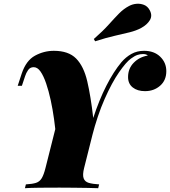

<svg xmlns="http://www.w3.org/2000/svg" viewBox="-20 -989 894 1009"><path d="M422 -106Q413 -70 419.5 -52Q426 -34 446.5 -28Q467 -22 501 -20L496 0Q475 -1 440.5 -1.5Q406 -2 366.5 -2.5Q327 -3 292 -3Q238 -3 189 -2.5Q140 -2 111 0L116 -20Q150 -22 169 -28Q188 -34 199 -52Q210 -70 219 -106L288 -380L373 -317L466 -336L500 -416ZM732 -705Q716 -705 701.5 -700Q687 -695 668 -681Q643 -663 605.5 -609Q568 -555 530 -469Q492 -383 463 -270L275 -265Q271 -312 264 -363Q257 -414 246.5 -462.5Q236 -511 222.5 -550.5Q209 -590 193 -613Q177 -636 157 -636Q138 -636 127.5 -620.5Q117 -605 112 -589L95 -538Q95 -538 84 -538Q73 -538 73 -538L94 -602Q117 -671 164 -696.5Q211 -722 263 -722Q340 -722 380 -681.5Q420 -641 438.5 -562Q457 -483 470 -369Q501 -464 539 -538.5Q577 -613 618 -662Q641 -689 670.5 -705.5Q700 -722 737 -722Q790 -722 822 -691Q854 -660 854 -615Q854 -567 821.5 -538.5Q789 -510 742 -510Q702 -510 677.5 -529.5Q653 -549 653 -584Q653 -629 683 -659.5Q713 -690 757 -697Q753 -701 746.5 -703Q740 -705 732 -705ZM473 -784Q521 -826 551 -859.5Q581 -893 605.5 -918Q630 -943 659 -958Q676 -967 696.5 -969Q717 -971 736.5 -963.5Q756 -956 767 -935Q782 -907 767.5 -883Q753 -859 722 -842Q696 -828 662 -819.5Q628 -811 583.5 -801Q539 -791 480 -772Z"/></svg>

Font: Playfair Display Black
Style: Italic
Weight: 900
Italic angle: -14°
Designer: Claus Eggers Sørensen
Foundry: Claus Eggers Sørensen
Version: Version 1.203